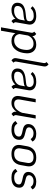

<svg xmlns="http://www.w3.org/2000/svg" viewBox="1394 -2158 984 3811"><g transform="rotate(90 1885.5 -253.0)"><path d="M424 -85Q422 -73 422 -70Q422 -58 427 -49.5Q432 -41 445 -29L400 11Q355 -21 356 -67Q325 -30 280.5 -9.5Q236 11 180 11Q111 11 73 -20.5Q35 -52 35 -105Q35 -183 87 -220.5Q139 -258 234 -269L314 -278Q364 -283 381 -295.5Q398 -308 402 -341V-338Q405 -382 376.5 -406.5Q348 -431 299 -431Q241 -431 208.5 -417Q176 -403 145 -371L105 -405Q137 -444 184.5 -462.5Q232 -481 299 -481Q378 -481 423.5 -446Q469 -411 469 -351Q469 -337 466 -322ZM388 -254Q374 -245 355.5 -240Q337 -235 307 -232L232 -224Q167 -217 133 -187Q99 -157 99 -108Q99 -41 194 -41Q264 -41 313 -77Q362 -113 373 -172Z M1039 -299Q1039 -274 1035 -251L1030 -219Q1014 -122 953.5 -55.5Q893 11 795 11Q740 11 701 -9Q662 -29 640 -67L590 219H523L630 -385Q631 -390 631 -399Q631 -411 626 -420Q621 -429 609 -441L654 -481Q678 -464 688.5 -445.5Q699 -427 698 -403Q726 -439 768.5 -460Q811 -481 866 -481Q946 -481 992.5 -432Q1039 -383 1039 -299ZM972 -291Q972 -352 941 -389.5Q910 -427 850 -427Q792 -427 752 -400Q712 -373 686 -319L656 -150Q673 -43 786 -43Q854 -43 902.5 -91Q951 -139 964 -219L969 -251Q972 -272 972 -291Z M1134 -64Q1134 -71 1136 -87L1232 -629Q1233 -635 1233 -644Q1233 -655 1228.5 -664Q1224 -673 1212 -685L1257 -725Q1280 -708 1290 -690.5Q1300 -673 1300 -651Q1300 -636 1298 -627L1203 -85Q1202 -80 1202 -71Q1202 -59 1207 -50Q1212 -41 1224 -29L1179 11Q1156 -6 1145 -24Q1134 -42 1134 -64Z M1729 -85Q1727 -73 1727 -70Q1727 -58 1732 -49.5Q1737 -41 1750 -29L1705 11Q1660 -21 1661 -67Q1630 -30 1585.5 -9.5Q1541 11 1485 11Q1416 11 1378 -20.5Q1340 -52 1340 -105Q1340 -183 1392 -220.5Q1444 -258 1539 -269L1619 -278Q1669 -283 1686 -295.5Q1703 -308 1707 -341V-338Q1710 -382 1681.5 -406.5Q1653 -431 1604 -431Q1546 -431 1513.5 -417Q1481 -403 1450 -371L1410 -405Q1442 -444 1489.5 -462.5Q1537 -481 1604 -481Q1683 -481 1728.5 -446Q1774 -411 1774 -351Q1774 -337 1771 -322ZM1693 -254Q1679 -245 1660.5 -240Q1642 -235 1612 -232L1537 -224Q1472 -217 1438 -187Q1404 -157 1404 -108Q1404 -41 1499 -41Q1569 -41 1618 -77Q1667 -113 1678 -172Z M2265 -72Q2265 -60 2270 -51Q2275 -42 2288 -29L2243 11Q2219 -6 2208 -24Q2197 -42 2197 -66Q2197 -73 2199 -87L2200 -93Q2169 -46 2124.5 -17.5Q2080 11 2023 11Q1959 11 1922 -22Q1885 -55 1885 -116Q1885 -127 1889 -155L1945 -470H2012L1957 -159Q1954 -143 1954 -128Q1954 -87 1976.5 -65Q1999 -43 2041 -43Q2106 -43 2150 -89Q2194 -135 2219 -200L2267 -470H2334L2266 -85Q2265 -80 2265 -72Z M2383 -70 2433 -107Q2456 -71 2482 -57Q2508 -43 2554 -43Q2618 -43 2654.5 -68.5Q2691 -94 2691 -138Q2691 -168 2663.5 -183.5Q2636 -199 2561 -213Q2501 -224 2472 -251Q2443 -278 2443 -322Q2443 -368 2467.5 -404Q2492 -440 2535.5 -460.5Q2579 -481 2634 -481Q2756 -481 2790 -405L2741 -369Q2723 -399 2695 -413Q2667 -427 2625 -427Q2575 -427 2541.5 -400.5Q2508 -374 2508 -334Q2508 -308 2529.5 -292.5Q2551 -277 2601 -267Q2687 -250 2721.5 -223.5Q2756 -197 2756 -146Q2756 -70 2703.5 -29.5Q2651 11 2554 11Q2489 11 2448 -8.5Q2407 -28 2383 -70Z M2857 -134Q2857 -152 2860 -170L2883 -300Q2898 -384 2953.5 -432.5Q3009 -481 3108 -481Q3195 -481 3239 -441.5Q3283 -402 3283 -337Q3283 -320 3280 -300L3257 -170Q3243 -87 3188.5 -38Q3134 11 3036 11Q2948 11 2902.5 -28.5Q2857 -68 2857 -134ZM3190 -170 3213 -300Q3216 -315 3216 -330Q3216 -374 3188.5 -400.5Q3161 -427 3103 -427Q3036 -427 2998 -392Q2960 -357 2950 -300L2927 -170Q2924 -155 2924 -140Q2924 -95 2951 -69Q2978 -43 3036 -43Q3103 -43 3141.5 -78.5Q3180 -114 3190 -170Z M3333 -70 3383 -107Q3406 -71 3432 -57Q3458 -43 3504 -43Q3568 -43 3604.5 -68.5Q3641 -94 3641 -138Q3641 -168 3613.5 -183.5Q3586 -199 3511 -213Q3451 -224 3422 -251Q3393 -278 3393 -322Q3393 -368 3417.5 -404Q3442 -440 3485.5 -460.5Q3529 -481 3584 -481Q3706 -481 3740 -405L3691 -369Q3673 -399 3645 -413Q3617 -427 3575 -427Q3525 -427 3491.5 -400.5Q3458 -374 3458 -334Q3458 -308 3479.5 -292.5Q3501 -277 3551 -267Q3637 -250 3671.5 -223.5Q3706 -197 3706 -146Q3706 -70 3653.5 -29.5Q3601 11 3504 11Q3439 11 3398 -8.5Q3357 -28 3333 -70Z"/></g></svg>

Font: KoHo
Style: Italic
Weight: 400
Italic angle: -10°
Designer: Cadson Demak & Katatrad Team
Foundry: Cadson Demak Co.,Ltd.
Version: Version 1.000